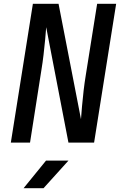

<svg xmlns="http://www.w3.org/2000/svg" viewBox="-20 -750 640 1010"><path d="M37 0 153 -730H288L406 -123Q408 -151 411.5 -191.5Q415 -232 420 -274.5Q425 -317 431 -353L491 -730H591L475 0H340L223 -607Q221 -580 217.5 -541.5Q214 -503 209 -461Q204 -419 198 -383L138 0ZM104 240 222 95H340L209 240Z"/></svg>

Font: JetBrains Mono NL SemiBold
Style: Italic
Weight: 600
Italic angle: -9°
Monospace: yes
Designer: Philipp Nurullin, Konstantin Bulenkov
Foundry: JetBrains
Version: Version 2.305; ttfautohint (v1.8.4.7-5d5b)